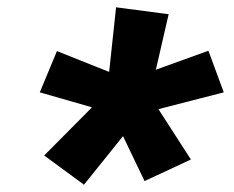

<svg xmlns="http://www.w3.org/2000/svg" viewBox="-20 -792 640 526"><path d="M210 -286 101 -366 232 -498 89 -539 136 -652 279 -595 298 -772 442 -753 407 -601 551 -653 593 -539 414 -493 503 -355 376 -296 317 -419Z"/></svg>

Font: Iosevka Curly Heavy Extended
Style: Italic
Weight: 900
Width: 7
Italic angle: -9°
Monospace: yes
Designer: Belleve Invis
Foundry: Belleve Invis
Version: Version 11.1.0; ttfautohint (v1.8.3)